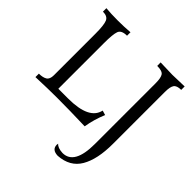

<svg xmlns="http://www.w3.org/2000/svg" viewBox="-248 -880 1346 1346"><g transform="rotate(45 425.5 -206.5)"><path d="M519 0Q364.7 -4.9 240.2 -4.9Q148.4 -4.9 30.8 0V-34.2Q69.8 -34.2 91.6 -47.6Q113.3 -61 113.3 -100.6V-513.7Q113.3 -597.2 100.3 -628.2Q87.4 -659.2 41 -659.2V-693.4Q90.3 -688.5 160.6 -688.5Q218.3 -688.5 279.8 -693.4V-659.2Q225.1 -659.2 213.6 -627.2Q202.1 -595.2 202.1 -508.8V-55.7H298.8Q506.3 -55.7 530.3 -167.5L564.5 -157.2Q532.2 -80.6 519 0ZM531.2 279.8Q472.2 277.8 471.7 230Q471.7 223.1 473.6 217.3Q491.7 239.7 541 242.2Q657.2 242.2 657.2 37.1V-565.4Q657.2 -618.2 643.3 -638.7Q629.4 -659.2 579.1 -659.2L578.6 -693.4Q668.9 -689.9 698.2 -689.9Q727.1 -689.9 816.9 -693.4V-659.2Q773.9 -659.2 760 -638.9Q746.1 -618.7 746.1 -567.4V-52.7Q746.1 99.6 695.8 186Q645.5 272.5 531.2 279.8Z"/></g></svg>

Font: Almanac
Style: Regular
Weight: 400
Designer: Eden's Almanac
Version: Version 3.501;March 28, 2021;FontCreator 13.0.0.2683 64-bit